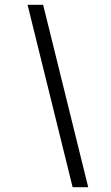

<svg xmlns="http://www.w3.org/2000/svg" viewBox="-20 -762 462 801"><path d="M160 -742 348 19H283L95 -742Z"/></svg>

Font: Josefin Sans
Style: Italic
Weight: 400
Italic angle: -7.5°
Designer: Santiago Orozco
Foundry: Typemade